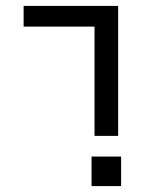

<svg xmlns="http://www.w3.org/2000/svg" viewBox="-20 -620 530 650"><path d="M390 10V-90H290V10ZM380 -160V-600H60V-530H300V-160Z"/></svg>

Font: KetosagCBd
Style: Regular
Weight: 500
Designer: gluk
Foundry: gluk
Version: Version 00.0024